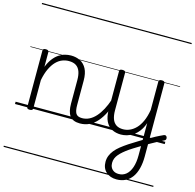

<svg xmlns="http://www.w3.org/2000/svg" viewBox="-168 -1058 1649 1624"><g transform="rotate(15 657.0 -245.5)"><path d="M573 17Q541 17 518.5 8Q496 -1 482.5 -19.5Q469 -38 463 -64.5Q457 -91 457 -126V-332Q457 -376 446 -406.5Q435 -437 411 -453Q387 -469 347 -469Q318 -469 289.5 -458Q261 -447 236 -421.5Q211 -396 191 -354.5Q171 -313 159 -252V-4Q159 6 152.5 10.5Q146 15 132 15Q119 15 113 10.5Q107 6 107 -4V-496Q107 -506 113 -510.5Q119 -515 132 -515Q146 -515 152.5 -510.5Q159 -506 159 -496V-368Q176 -411 198.5 -440.5Q221 -470 247 -487.5Q273 -505 300 -512Q327 -519 353 -519Q398 -519 433.5 -501Q469 -483 489.5 -444Q510 -405 510 -341V-128Q510 -77 524 -54Q538 -31 579 -31Q589 -31 593.5 -23.5Q598 -16 597.5 -7Q597 2 591 9.5Q585 17 573 17ZM0 365H646V375H0ZM0 -20H646V0H0ZM0 -505H646V-500H0ZM0 -885H646V-875H0Z M571 17Q560 17 554.5 9.5Q549 2 549.5 -7Q550 -16 557 -23.5Q564 -31 577 -31Q611 -31 641 -46Q671 -61 696.5 -89.5Q722 -118 743.5 -158Q765 -198 782 -249Q785 -259 794 -259Q803 -259 809.5 -252Q816 -245 813 -235Q797 -180 774 -134Q751 -88 721.5 -54Q692 -20 654.5 -1.5Q617 17 571 17ZM646 365V375ZM646 -20V0ZM646 -505V-500ZM646 -885V-875Z M1158 -5Q1174 -14 1190 -23.5Q1206 -33 1222 -41.5Q1238 -50 1254 -57.5Q1270 -65 1285 -72Q1295 -76 1302 -72Q1309 -68 1312 -59.5Q1315 -51 1312.5 -42Q1310 -33 1299 -29Q1282 -21 1264 -11.5Q1246 -2 1228.5 7.5Q1211 17 1193 27Q1175 37 1158 47ZM993 394Q937 394 901.5 362Q866 330 866 274Q866 245 876 220Q886 195 904.5 172Q923 149 950.5 127Q978 105 1014 81Q1032 70 1050 58.5Q1068 47 1086 36Q1104 25 1122 14V-133Q1107 -90 1084.5 -60.5Q1062 -31 1036 -14Q1010 3 983 10.5Q956 18 931 18Q887 18 852 0Q817 -18 797.5 -57.5Q778 -97 778 -161V-496Q778 -506 784.5 -510Q791 -514 804 -514Q817 -514 824 -510Q831 -506 831 -496V-167Q831 -123 842 -92.5Q853 -62 876.5 -46Q900 -30 937 -30Q967 -30 995.5 -42.5Q1024 -55 1049 -80.5Q1074 -106 1093 -147.5Q1112 -189 1122 -248V-496Q1122 -506 1128.5 -510.5Q1135 -515 1149 -515Q1162 -515 1168.5 -510.5Q1175 -506 1175 -496V146Q1175 203 1163 249.5Q1151 296 1128 328Q1105 360 1071 377Q1037 394 993 394ZM1000 345Q1037 345 1064.5 322Q1092 299 1107 255Q1122 211 1122 150V68Q1107 77 1092 86Q1077 95 1062 104.5Q1047 114 1032 124Q1006 142 986 159Q966 176 951.5 193Q937 210 929.5 228.5Q922 247 922 269Q922 291 931 308Q940 325 957 335Q974 345 1000 345ZM646 365H1311V375H646ZM646 -20H1311V0H646ZM646 -505H1311V-500H646ZM646 -885H1311V-875H646Z"/></g></svg>

Font: Playwrite IT Moderna Guides
Style: Regular
Weight: 400
Designer: Veronika Burian, José Scaglione
Foundry: TypeTogether
Version: Version 1.003